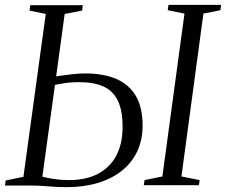

<svg xmlns="http://www.w3.org/2000/svg" viewBox="-26 -763 930 791"><path d="M249.5 8Q224.5 8 199.5 6.5Q174.5 5 151.8 3.2Q129 1.5 109.5 1.5H-5.5L-2.5 -19.5L70.5 -34.5L162.5 -705.5L96 -719.5L98.5 -741.5H315L312.5 -719.5L240.5 -705.5L148.5 -35Q168.5 -30 197.5 -25.5Q226.5 -21 257 -21Q329 -21 378.2 -47.2Q427.5 -73.5 453.2 -122.2Q479 -171 479 -240Q479 -308.5 459.2 -348.8Q439.5 -389 400 -406.8Q360.5 -424.5 300.5 -424.5Q261.5 -424.5 230 -418.8Q198.5 -413 173.5 -408.5L174.5 -443Q192.5 -446.5 219 -450.5Q245.5 -454.5 273.8 -457.5Q302 -460.5 324.5 -460.5Q400.5 -460.5 453.2 -437.8Q506 -415 533.8 -367.5Q561.5 -320 561.5 -245Q561.5 -186 539 -138.8Q516.5 -91.5 475.2 -59Q434 -26.5 376.8 -9.2Q319.5 8 249.5 8ZM566.5 0 569.5 -21 643 -36 734 -707 665 -721 668 -743H885L882 -721L812 -707L721.5 -36L796.5 -21L793.5 0Z"/></svg>

Font: Merriweather 120pt Light
Style: Italic
Weight: 300
Italic angle: -7.8°
Version: Version 2.101